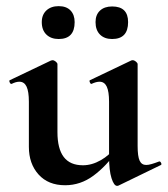

<svg xmlns="http://www.w3.org/2000/svg" viewBox="-20 -591 546 625"><path d="M192 12Q137 12 105.5 -23Q74 -58 74 -113V-260Q74 -293 66.5 -309Q59 -325 43 -325Q32 -325 18 -318Q14 -317 11.5 -323Q9 -329 12 -330L146 -394Q149 -395 151 -395Q156 -395 161.5 -390.5Q167 -386 167 -382V-161Q167 -107 187.5 -80Q208 -53 250 -53Q279 -53 308 -69.5Q337 -86 354 -111L360 -99Q326 -50 284 -19Q242 12 192 12ZM428 -382V-116Q428 -82 434.5 -68Q441 -54 456 -54Q463 -54 473.5 -57Q484 -60 497 -65Q501 -67 504 -61.5Q507 -56 504 -54L366 13Q364 14 361 14Q351 14 343 -11Q335 -36 335 -82V-260Q335 -293 327.5 -309Q320 -325 304 -325Q293 -325 278 -318Q275 -317 272.5 -323Q270 -329 273 -330L407 -394Q409 -395 412 -395Q417 -395 422.5 -390.5Q428 -386 428 -382ZM171 -464Q146 -464 131 -478.5Q116 -493 116 -519Q116 -543 131 -557Q146 -571 171 -571Q196 -571 209.5 -557Q223 -543 223 -519Q223 -464 171 -464ZM345 -464Q320 -464 305.5 -478.5Q291 -493 291 -519Q291 -543 305.5 -556.5Q320 -570 345 -570Q397 -570 397 -519Q397 -464 345 -464Z"/></svg>

Font: Cormorant Garamond Light
Style: Regular
Weight: 300
Designer: Christian Thalmann (Catharsis Fonts)
Foundry: Catharsis Fonts
Version: Version 4.001